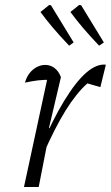

<svg xmlns="http://www.w3.org/2000/svg" viewBox="-20 -749 444 769"><path d="M76 0 175 -459 185 -429Q156 -430 131.5 -427Q107 -424 80 -418Q86 -440 98.5 -456Q111 -472 127.5 -480.5Q144 -489 161 -489Q182 -489 198.5 -476.5Q215 -464 224 -440L176 -236L181 -235L135 0ZM152 -128 141 -154Q191 -270 237.5 -346Q284 -422 325.5 -458Q367 -494 404 -490L382 -400L330 -415Q286 -376 242.5 -306Q199 -236 152 -128ZM257 -566Q218 -607 191 -639Q164 -671 142 -701L177 -729L184 -728L275 -579ZM377 -566Q338 -607 311 -639Q284 -671 262 -701L297 -729L305 -728L396 -579Z"/></svg>

Font: Piazzolla Thin ExtraLight
Style: Italic
Weight: 250
Italic angle: -11.3°
Version: Version 2.005